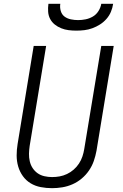

<svg xmlns="http://www.w3.org/2000/svg" viewBox="-20 -975 640 1003"><path d="M252 8Q222 8 193 2.5Q164 -3 140 -17.5Q116 -32 99.5 -55Q83 -78 75 -105.5Q67 -133 67 -163Q67 -193 72 -223L156 -735H221L135 -213Q132 -193 131.5 -172.5Q131 -152 135.5 -132.5Q140 -113 150.5 -97Q161 -81 176.5 -70Q192 -59 212 -54.5Q232 -50 252 -50Q272 -50 291.5 -53.5Q311 -57 330 -66Q349 -75 365 -89Q381 -103 392.5 -120.5Q404 -138 410.5 -157.5Q417 -177 420 -196L509 -735H574L484 -187Q479 -160 470 -134Q461 -108 445 -84.5Q429 -61 407 -42.5Q385 -24 359 -12.5Q333 -1 305.5 3.5Q278 8 252 8ZM379 -815Q358 -815 338 -817.5Q318 -820 299.5 -827.5Q281 -835 266 -847Q251 -859 242 -876Q233 -893 231.5 -913.5Q230 -934 233 -955H295Q292 -936 297.5 -917.5Q303 -899 317 -888.5Q331 -878 350 -874Q369 -870 388 -870Q407 -870 427 -874Q447 -878 465 -888.5Q483 -899 494.5 -917.5Q506 -936 509 -955H571Q568 -934 559.5 -913.5Q551 -893 536 -876Q521 -859 502 -847Q483 -835 462.5 -827.5Q442 -820 421 -817.5Q400 -815 379 -815Z"/></svg>

Font: Iosevka Light Extended
Style: Italic
Weight: 300
Width: 7
Italic angle: -9°
Monospace: yes
Designer: Belleve Invis
Foundry: Belleve Invis
Version: Version 32.5.0; ttfautohint (v1.8.4)